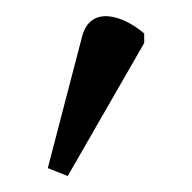

<svg xmlns="http://www.w3.org/2000/svg" viewBox="-20 -827 241 241"><path d="M65 -606 161 -773V-785C133 -809 93 -820 83 -781L40 -616Z"/></svg>

Font: Noto Serif Light
Style: Regular
Weight: 300
Designer: Monotype Design Team
Foundry: Monotype Imaging Inc.
Version: Version 2.013